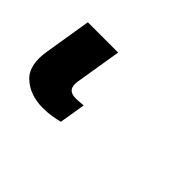

<svg xmlns="http://www.w3.org/2000/svg" viewBox="-54 -58 404 404"><g transform="rotate(45 148.5 144.5)"><path d="M9.2 149.9 25.9 46.9H116.1L99.4 149.1Q94.1 178.3 121.1 178.3Q128.6 178.3 134.2 177.6Q139.9 176.8 143.5 176.8L133.9 235.1Q123.9 237.6 112.6 239.5Q101.2 241.5 86.3 241.5Q48.3 241.5 24.5 219.8Q0.7 198.2 9.2 149.9Z"/></g></svg>

Font: Inter P
Style: Bold Italic
Weight: 700
Italic angle: 9.39999°
Designer: Rasmus Andersson
Foundry: rsms
Version: Version 3.018;git-588b23468